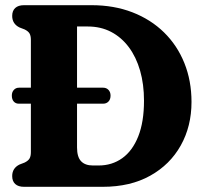

<svg xmlns="http://www.w3.org/2000/svg" viewBox="-20 -720 785 740"><path d="M25.6 -351.6Q25.6 -365.1 33.4 -373.5Q41.1 -382 53.2 -382H377.6Q390.2 -382 398.1 -373.5Q406.1 -365.1 406.1 -351.6Q406.1 -336.9 398.1 -328.7Q390.2 -320.4 377.6 -320.4H52.4Q40.3 -320.4 33 -328.7Q25.6 -336.9 25.6 -351.6ZM27 -41.3Q27 -71.9 55.1 -85.8L75 -93.5Q88.6 -100.2 93.8 -109.1Q99 -118 99 -133.7V-566.3Q99 -582.1 93.8 -591Q88.6 -599.8 75 -606.5L55.1 -614.2Q27 -628.1 27 -658.7Q27 -678.6 38.8 -689.3Q50.5 -700 72.6 -700H332.8Q419.3 -700 490.2 -672.6Q561.2 -645.1 612.2 -595.1Q663.2 -545.1 690.6 -476.9Q718.1 -408.6 718.1 -327.1Q718.1 -233.3 676.7 -159.4Q635.4 -85.5 558.9 -42.8Q482.4 0 375.8 0H72.6Q50.5 0 38.8 -10.7Q27 -21.5 27 -41.3ZM360.2 -82.2Q411.6 -82.2 451.1 -110.3Q490.6 -138.5 512.8 -194.2Q535 -250 535 -332Q535 -395.1 520 -447.6Q504.9 -500.1 476.4 -538.3Q447.8 -576.5 408 -597.2Q368.2 -617.9 318.2 -617.9H276.9V-151.6Q276.9 -115.1 292.5 -98.6Q308.1 -82.2 338 -82.2Z"/></svg>

Font: Fraunces 144pt S100 Black
Style: Regular
Weight: 900
Version: Version 1.000